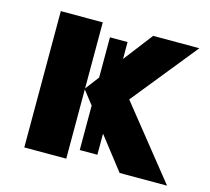

<svg xmlns="http://www.w3.org/2000/svg" viewBox="-85 -648 816 747"><g transform="rotate(15 323.5 -274.5)"><path d="M354 -500V-432L444 -549H630L418 -286L647 0H456L354 -131V-46H283V-225L241 -279V0H72V-549H241V-283L283 -338V-500Z"/></g></svg>

Font: Noto Sans ExtraBold
Style: Regular
Weight: 800
Designer: Monotype Design Team
Foundry: Monotype Imaging Inc.
Version: Version 2.007